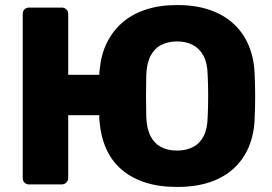

<svg xmlns="http://www.w3.org/2000/svg" viewBox="-20 -730 1077 760"><path d="M681 10Q609 10 554 -8Q499 -26 460.5 -59.5Q422 -93 400.5 -141Q379 -189 374 -249Q373 -256 373 -262Q373 -268 373 -274H250V-25Q250 -15 242.5 -7.5Q235 0 224 0H95Q84 0 77 -7Q70 -14 70 -25V-675Q70 -686 77 -693Q84 -700 95 -700H224Q235 -700 242.5 -693Q250 -686 250 -675V-434H373Q373 -439 373.5 -445.5Q374 -452 375 -457Q380 -513 402.5 -559.5Q425 -606 463 -639.5Q501 -673 555.5 -691.5Q610 -710 681 -710Q755 -710 811 -690.5Q867 -671 906 -634.5Q945 -598 965.5 -547.5Q986 -497 988 -435Q990 -392 990 -348.5Q990 -305 988 -262Q986 -199 965 -149Q944 -99 905.5 -63.5Q867 -28 811 -9Q755 10 681 10ZM681 -134Q716 -134 743 -147.5Q770 -161 785.5 -190Q801 -219 802 -266Q804 -310 804 -351Q804 -392 802 -434Q801 -481 785 -510Q769 -539 742.5 -552.5Q716 -566 681 -566Q646 -566 619 -552.5Q592 -539 576.5 -510Q561 -481 559 -434Q558 -392 558 -351Q558 -310 559 -266Q561 -219 576.5 -190Q592 -161 618.5 -147.5Q645 -134 681 -134Z"/></svg>

Font: Rubik
Style: Bold
Weight: 700
Designer: Hubert and Fischer
Foundry: Hubert and Fischer
Version: Version 2.300;gftools[0.9.30]